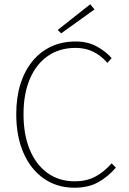

<svg xmlns="http://www.w3.org/2000/svg" viewBox="-20 -866 602 898"><path d="M328 12Q247 12 185.5 -30.5Q124 -73 90 -150.5Q56 -228 56 -332Q56 -410 75.5 -472.5Q95 -535 132 -580Q169 -625 220 -648.5Q271 -672 334 -672Q391 -672 434 -648Q477 -624 502 -594L482 -572Q455 -604 418 -623Q381 -642 334 -642Q258 -642 203.5 -604Q149 -566 119.5 -496.5Q90 -427 90 -332Q90 -237 119 -166.5Q148 -96 202 -57Q256 -18 330 -18Q383 -18 424 -39Q465 -60 502 -102L522 -82Q485 -39 439 -13.5Q393 12 328 12ZM266 -710 250 -726 402 -846 422 -822Z"/></svg>

Font: Source Sans 3 Variable
Style: Regular
Weight: 200
Designer: Paul D. Hunt
Foundry: Adobe Systems Incorporated
Version: Version 3.026